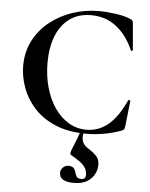

<svg xmlns="http://www.w3.org/2000/svg" viewBox="-60 -685 789 1009"><g transform="rotate(5 334.5 -180.5)"><path d="M421 -636Q463 -636 511.5 -629Q560 -622 588 -609Q597 -606 600 -601.5Q603 -597 604 -586L616 -447Q616 -444 611.5 -443Q607 -442 605 -446Q572 -523 515.5 -567Q459 -611 382 -611Q315 -611 268.5 -577Q222 -543 198.5 -482.5Q175 -422 175 -342Q175 -273 192 -212.5Q209 -152 240 -106.5Q271 -61 314 -35Q357 -9 409 -9Q473 -9 523.5 -51Q574 -93 614 -181Q616 -185 621 -184Q626 -183 626 -180L611 -44Q609 -32 606.5 -28.5Q604 -25 595 -21Q549 -4 502.5 4Q456 12 412 12Q315 12 246 -17.5Q177 -47 133.5 -95.5Q90 -144 69.5 -201.5Q49 -259 49 -315Q49 -389 79.5 -448Q110 -507 162.5 -549Q215 -591 281.5 -613.5Q348 -636 421 -636ZM397 2Q392 23 393.5 39Q395 55 404.5 68Q414 81 433 92Q454 105 471 122.5Q488 140 488 170Q488 194 476 218Q464 242 437.5 258.5Q411 275 366 275Q330 275 310.5 263.5Q291 252 291 227Q291 213 303 200.5Q315 188 331 188Q352 188 360 197.5Q368 207 371 219.5Q374 232 380.5 241.5Q387 251 406 251Q428 251 428 227Q428 201 410 180Q392 159 345 133Q338 130 336.5 124Q335 118 340 105Q350 81 355 68Q360 55 365.5 41Q371 27 380 1Z"/></g></svg>

Font: Cormorant
Style: Bold
Weight: 700
Designer: Christian Thalmann (Catharsis Fonts)
Foundry: Catharsis Fonts
Version: Version 4.000